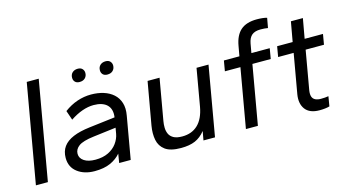

<svg xmlns="http://www.w3.org/2000/svg" viewBox="-77 -959 2259 1254"><g transform="rotate(-15 1052.5 -332.0)"><path d="M37 0 154 -668H235L118 0Z M433 10Q363 10 317 -25Q271 -60 271 -122Q271 -167 293.5 -198Q316 -229 361 -248Q406 -267 474 -275L648 -296Q652 -323 646.5 -344Q641 -365 626.5 -379.5Q612 -394 589 -401.5Q566 -409 536 -409Q499 -409 459 -395Q419 -381 377 -353L355 -417Q398 -449 444 -464.5Q490 -480 537 -480Q583 -480 621.5 -468Q660 -456 687 -432Q714 -408 725.5 -371.5Q737 -335 728 -286L678 0H600L610 -61Q583 -29 540 -9.5Q497 10 433 10ZM457 -61Q508 -61 544.5 -79Q581 -97 602.5 -126.5Q624 -156 630 -189L637 -229L484 -210Q410 -201 381.5 -180Q353 -159 353 -128Q353 -98 381 -79.5Q409 -61 457 -61ZM676 -578Q656 -578 645.5 -589Q635 -600 635 -617Q635 -639 649 -652Q663 -665 686 -665Q706 -665 716.5 -653.5Q727 -642 727 -626Q727 -605 713.5 -591.5Q700 -578 676 -578ZM488 -578Q468 -578 457.5 -589Q447 -600 447 -617Q447 -639 461 -652Q475 -665 498 -665Q518 -665 528.5 -653.5Q539 -642 539 -626Q539 -605 525.5 -591.5Q512 -578 488 -578Z M1017 10Q945 10 910 -16Q875 -42 866.5 -85.5Q858 -129 867 -181L918 -470H999L950 -190Q946 -168 946.5 -145.5Q947 -123 955.5 -104Q964 -85 985 -73Q1006 -61 1044 -61Q1109 -61 1150 -100.5Q1191 -140 1205 -218L1249 -470H1330L1248 0H1170L1181 -61Q1151 -23 1112.5 -6.5Q1074 10 1017 10Z M1457 0 1527 -400H1422L1434 -470H1539L1551 -537Q1563 -607 1601.5 -640.5Q1640 -674 1711 -674Q1730 -674 1749 -672Q1768 -670 1779 -666L1767 -600Q1758 -602 1744 -603Q1730 -604 1717 -604Q1679 -604 1658.5 -587Q1638 -570 1631 -532L1620 -470H1744L1732 -400H1608L1538 0Z M1954 6Q1920 6 1896 -4Q1872 -14 1858 -33Q1844 -52 1839.5 -77Q1835 -102 1840 -132L1887 -400H1782L1794 -470H1899L1923 -604H2004L1980 -470H2104L2092 -400H1968L1922 -137Q1918 -111 1923.5 -95Q1929 -79 1944 -71.5Q1959 -64 1981 -64Q1994 -64 2009 -65Q2024 -66 2033 -68L2022 -2Q2009 2 1991 4Q1973 6 1954 6Z"/></g></svg>

Font: Gantari
Style: Italic
Weight: 400
Italic angle: -10°
Designer: Anugrah Pasau
Foundry: Lafontype
Version: Version 1.000; ttfautohint (v1.8.3)